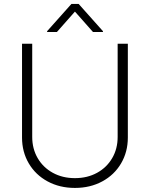

<svg xmlns="http://www.w3.org/2000/svg" viewBox="-20 -925 747 957"><path d="M617.2 -707V-239.3Q617.2 -168 583.5 -110.6Q549.8 -53.2 489.7 -20.8Q429.7 11.7 353.5 11.7Q277.3 11.7 217.3 -20.8Q157.2 -53.2 123.5 -110.6Q89.8 -168 89.8 -239.3V-707H140.6V-242.2Q140.6 -183.6 167.7 -137Q194.8 -90.3 243.2 -63.7Q291.5 -37.1 353.5 -37.1Q415.5 -37.1 463.9 -63.7Q512.2 -90.3 539.3 -137Q566.4 -183.6 566.4 -242.2V-707ZM353.5 -867.2 263.7 -765.6H214.8V-769.5L335.9 -905.3H372.1L493.2 -769.5V-765.6H443.4Z"/></svg>

Font: Pretendard JP ExtraLight
Style: Regular
Weight: 200
Designer: Base glyphs from Inter by Rasmus Andersson; Hangeul glyphs from Noto Sans CJK(Source Han Sans) by Jang Soo-young and Kan
Foundry: Kil Hyung-jin
Version: Version 1.309